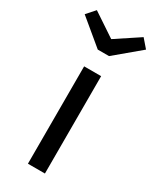

<svg xmlns="http://www.w3.org/2000/svg" viewBox="-226 -843 735 900"><g transform="rotate(30 141.0 -392.5)"><path d="M141 -701 15 -785 -25 -740 111 -627H172L307 -740L268 -785ZM95 -527V0H187V-527Z"/></g></svg>

Font: Fira Sans
Style: Regular
Weight: 400
Designer: Carrois Corporate & Edenspiekermann AG
Foundry: Carrois Corporate GbR & Edenspiekermann AG
Version: Version 4.203